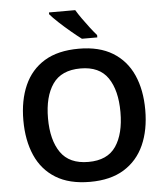

<svg xmlns="http://www.w3.org/2000/svg" viewBox="-61 -992 910 1056"><g transform="rotate(-5 393.5 -464.0)"><path d="M730 -358Q730 -247 693 -164.5Q656 -82 581.5 -36Q507 10 394 10Q279 10 204.5 -36Q130 -82 93.5 -165Q57 -248 57 -359Q57 -469 93.5 -551.5Q130 -634 204.5 -679.5Q279 -725 395 -725Q507 -725 581.5 -679.5Q656 -634 693 -551.5Q730 -469 730 -358ZM193 -358Q193 -238 241 -169Q289 -100 394 -100Q499 -100 546 -169Q593 -238 593 -358Q593 -478 546 -547Q499 -616 395 -616Q289 -616 241 -547Q193 -478 193 -358ZM394 -938Q407 -916 426.5 -888.5Q446 -861 466 -835Q486 -809 502 -791V-778H417Q393 -796 359.5 -824Q326 -852 295.5 -880.5Q265 -909 249 -928V-938Z"/></g></svg>

Font: Noto Sans Thai Looped SemiBold
Style: Regular
Weight: 600
Designer: Sasikarn Vongin, Ben Mitchell
Foundry: The Fontpad Ltd
Version: Version 1.001; ttfautohint (v1.8.4.7-5d5b)